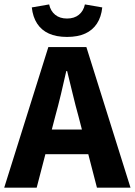

<svg xmlns="http://www.w3.org/2000/svg" viewBox="-26 -870 626 890"><path d="M-6.5 0 198.1 -651.8H374.4L579 0H423.4L338 -330.1Q324.2 -379.3 311.1 -434.3Q298 -489.3 285.2 -540.5H281.2Q269.8 -488.8 256.7 -434.1Q243.6 -379.3 229.9 -330.1L144 0ZM128.5 -155.2V-269.7H442.1V-155.2ZM284.7 -698.8Q235.1 -698.8 200.5 -714.5Q165.9 -730.2 146.1 -760.8Q126.2 -791.3 121.4 -835.6L201.8 -849.5Q208.4 -818.8 229.8 -801.5Q251.2 -784.1 284.7 -784.1Q318.2 -784.1 339.6 -801.5Q361 -818.8 367.6 -849.5L448 -835.6Q443.4 -791.3 423.4 -760.8Q403.5 -730.2 369 -714.5Q334.5 -698.8 284.7 -698.8Z"/></svg>

Font: Source Sans 3 VF
Style: Regular
Weight: 200
Designer: Paul D. Hunt
Foundry: Adobe
Version: Version 3.046;hotconv 1.0.118;makeotfexe 2.5.65603